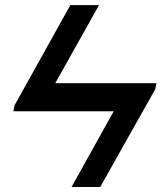

<svg xmlns="http://www.w3.org/2000/svg" viewBox="-20 -745 644 765"><path d="M379.4 0H265.1L433.1 -301.8H33.2L38.1 -325.7L260.3 -724.6H374.5L200.2 -413.6H603.5L598.6 -389.6Z"/></svg>

Font: Cousine
Style: Bold Italic
Weight: 700
Italic angle: -12°
Monospace: yes
Designer: Steve Matteson
Foundry: Ascender Corporation
Version: Version 1.20